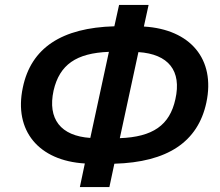

<svg xmlns="http://www.w3.org/2000/svg" viewBox="-20 -744 886 774"><path d="M302 10H421L441 -84C654 -90 778 -171 812 -331C849 -506 747 -626 560 -637L579 -724H460L441 -638C229 -632 105 -551 72 -391C35 -217 136 -96 322 -85ZM196 -379C220 -483 287 -530 419 -535L344 -188C225 -196 171 -264 196 -379ZM687 -344C664 -239 596 -192 463 -187L538 -534C659 -526 713 -459 687 -344Z"/></svg>

Font: Noto Sans SemiBold
Style: Italic
Weight: 600
Italic angle: -12°
Designer: Monotype Design Team
Foundry: Monotype Imaging Inc.
Version: Version 2.013